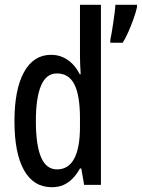

<svg xmlns="http://www.w3.org/2000/svg" viewBox="-20 -780 598 810"><path d="M198.7 9.8Q121.6 9.8 81.3 -62Q41 -133.8 41 -268.6Q41 -402.8 81.3 -475.8Q121.6 -548.8 195.8 -548.8Q221.7 -548.8 244.1 -539.1Q266.6 -529.3 284.9 -511.2Q303.2 -493.2 316.4 -466.8H320.3Q318.8 -491.7 318.1 -510.7Q317.4 -529.8 317.4 -545.4V-759.8H405.8V0H335L322.8 -69.3H317.4Q303.2 -43.9 285.9 -26.4Q268.6 -8.8 247.3 0.5Q226.1 9.8 198.7 9.8ZM220.7 -65.4Q268.6 -65.4 293 -110.6Q317.4 -155.8 317.4 -245.6V-280.8Q317.4 -377.4 293.9 -423.8Q270.5 -470.2 220.2 -470.2Q174.8 -470.2 153.1 -418.7Q131.3 -367.2 131.3 -268.6Q131.3 -168.5 153.1 -116.9Q174.8 -65.4 220.7 -65.4ZM558.1 -759.8V-750Q553.2 -728 543 -699.5Q532.7 -670.9 520.8 -644Q508.8 -617.2 497.6 -599.6H445.3V-611.3Q447.3 -620.1 450.7 -639.4Q454.1 -658.7 457.5 -681.9Q460.9 -705.1 463.6 -726.3Q466.3 -747.6 466.8 -759.8Z"/></svg>

Font: Open Sans Condensed Medium
Style: Regular
Weight: 500
Width: 3
Designer: Monotype Design Team
Foundry: Monotype Imaging Inc.
Version: Version 3.000